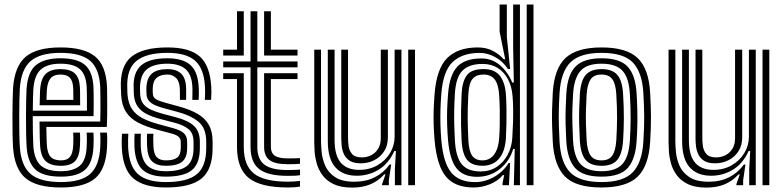

<svg xmlns="http://www.w3.org/2000/svg" viewBox="-20 -820 3473 850"><path d="M249.8 10Q141.8 10 92.9 -31.5Q44 -73 37.8 -168Q36.2 -191.2 35.6 -228.4Q35 -265.5 35.1 -305.8Q35.2 -346 36 -379.8Q36.8 -413.5 37.8 -430Q44.5 -526.5 93.2 -568.2Q142 -610 247.8 -610Q351.8 -610 400.5 -570.4Q449.2 -530.8 453.8 -436Q454 -428.2 454.2 -407.1Q454.5 -386 454.6 -358.8Q454.8 -331.5 454.4 -304.5Q454 -277.5 452.8 -258H185.2Q185.5 -240.2 185.8 -225.4Q186 -210.5 186.5 -198.6Q187 -186.8 187.5 -177.5Q189.8 -141.2 204.2 -125.6Q218.8 -110 249.8 -110Q277 -110 289.6 -125.1Q302.2 -140.2 304 -175Q304.5 -187.5 304.8 -202.4Q305 -217.2 303.8 -233H333.8Q335 -218.5 334.8 -202.4Q334.5 -186.2 334 -173.8Q331.8 -126.8 312 -106.4Q292.2 -86 249.8 -86Q203.8 -86 182.1 -106.8Q160.5 -127.5 157.5 -175.8Q156.8 -189 156.2 -205.8Q155.8 -222.5 155.5 -241.9Q155.2 -261.2 155 -282H423.8Q424.5 -304 424.6 -327.8Q424.8 -351.5 424.6 -373.2Q424.5 -395 424.2 -411.2Q424 -427.5 423.8 -434.5Q419.8 -515.8 379 -550.9Q338.2 -586 247.8 -586Q157.5 -586 115.5 -549.4Q73.5 -512.8 67.8 -428.8Q66.8 -413.5 66 -380.9Q65.2 -348.2 65.1 -308.6Q65 -269 65.6 -231.6Q66.2 -194.2 67.8 -169.8Q73 -87.2 114.8 -50.6Q156.5 -14 249.8 -14Q339 -14 379.4 -50.1Q419.8 -86.2 423.8 -169Q424.2 -179.2 424.5 -190.4Q424.8 -201.5 424.5 -212.5Q424.2 -223.5 423.2 -233H453.2Q454.8 -218.8 454.6 -201.9Q454.5 -185 453.8 -168Q449.2 -72.5 401.9 -31.2Q354.5 10 249.8 10ZM249.8 -38Q169.2 -38 135.6 -70.6Q102 -103.2 97.8 -171.8Q96.2 -196.5 95.6 -233.8Q95 -271 95.1 -310.1Q95.2 -349.2 95.9 -380.8Q96.5 -412.2 97.5 -425.8Q102.8 -502.5 139.8 -532.2Q176.8 -562 247.8 -562Q321.8 -562 356.1 -532.6Q390.5 -503.2 393.8 -433.8Q394.2 -425.5 394.5 -404.9Q394.8 -384.2 394.8 -357.9Q394.8 -331.5 394.2 -306H125Q125 -265.2 125.6 -230.8Q126.2 -196.2 127.5 -174.8Q131.5 -114.2 159.6 -88.1Q187.8 -62 249.8 -62Q303.2 -62 332 -85.2Q360.8 -108.5 363.8 -170.5Q364.5 -185.8 364.6 -201Q364.8 -216.2 363.5 -233H393.5Q394.8 -217.5 394.6 -202.1Q394.5 -186.8 393.8 -169.8Q390.5 -99.5 357 -68.8Q323.5 -38 249.8 -38ZM125.2 -330H364.8Q365 -352 364.9 -372.4Q364.8 -392.8 364.5 -408.8Q364.2 -424.8 363.8 -433Q361.2 -489 334 -513.5Q306.8 -538 247.8 -538Q189.8 -538 160.8 -512.5Q131.8 -487 127.5 -423.8Q126.8 -413 126.1 -386.8Q125.5 -360.5 125.2 -330ZM155.5 -354Q155.8 -363.2 156.1 -378Q156.5 -392.8 156.9 -405.8Q157.2 -418.8 157.5 -422.2Q161 -473 182.9 -493.5Q204.8 -514 247.8 -514Q291 -514 311.4 -494.9Q331.8 -475.8 333.8 -432.5Q334.2 -425 334.4 -412.4Q334.5 -399.8 334.6 -384.6Q334.8 -369.5 334.8 -354ZM185.8 -378H304.8Q304.8 -388.5 304.6 -399.4Q304.5 -410.2 304.4 -418.6Q304.2 -427 304 -429.5Q302.5 -462 289.2 -476Q276 -490 247.8 -490Q218.2 -490 204.1 -473.6Q190 -457.2 187.5 -421Q187.2 -415.5 186.9 -409.2Q186.5 -403 186.2 -395.4Q186 -387.8 185.8 -378Z M714.2 10Q618 10 570.8 -29.9Q523.5 -69.8 519.2 -168Q518.5 -184.8 518.9 -201Q519.2 -217.2 520.2 -228H548Q547.2 -220.2 547 -201.5Q546.8 -182.8 547.2 -169.2Q551.2 -84.2 591 -49.1Q630.8 -14 714.2 -14Q810 -14 851.5 -48.9Q893 -83.8 893 -164Q893 -169 893 -173.9Q893 -178.8 893 -183.4Q893 -188 893 -192Q893 -252.2 859.1 -280.5Q825.2 -308.8 764.8 -325L705.2 -341Q683.8 -346.8 667 -354.1Q650.2 -361.5 640.2 -372.5Q630.2 -383.5 629 -399.8Q628.8 -404.5 628.2 -413.1Q627.8 -421.8 628 -429Q629.2 -474 652.2 -494Q675.2 -514 721.2 -514Q761.5 -514 782.4 -493.6Q803.2 -473.2 804 -427.8Q804.2 -416.2 804.1 -407.2Q804 -398.2 804 -378H776.5Q776.5 -392.8 776.5 -407.2Q776.5 -421.8 776.2 -426Q774.8 -460.2 759.1 -475.1Q743.5 -490 721.2 -490Q691.2 -490 674 -475.8Q656.8 -461.5 656.2 -429Q656 -421.5 656.1 -414.2Q656.2 -407 657.2 -399.8Q658.8 -390.5 665.9 -384.4Q673 -378.2 685 -373.9Q697 -369.5 712.8 -365L771.2 -349Q821.8 -335.2 855 -315.9Q888.2 -296.5 904.8 -266.8Q921.2 -237 921.2 -192Q921.2 -187.5 921.2 -182.8Q921.2 -178 921.2 -173.2Q921.2 -168.5 921.2 -164Q921.2 -70.8 873.1 -30.4Q825 10 714.2 10ZM714.2 -38Q645 -38 611.8 -68Q578.5 -98 575.2 -170.5Q574.8 -182.2 574.9 -201.1Q575 -220 575.8 -228H603.5Q602.8 -220.2 602.9 -200.9Q603 -181.5 603.2 -171.8Q606 -112 632.2 -87Q658.5 -62 714.2 -62Q780 -62 808.4 -85.8Q836.8 -109.5 836.8 -164Q836.8 -171.2 836.8 -178Q836.8 -184.8 836.8 -192Q836.8 -230.2 814.5 -248.4Q792.2 -266.5 751.8 -277L690.2 -293Q654 -302.5 628.8 -315.5Q603.5 -328.5 589.5 -348.5Q575.5 -368.5 572.8 -398.8Q572 -406.5 572.1 -414.4Q572.2 -422.2 571.8 -429Q568.2 -497.5 604 -529.8Q639.8 -562 721.2 -562Q789.8 -562 823.1 -532Q856.5 -502 859.8 -432.8Q860.2 -425.2 860.4 -409.8Q860.5 -394.2 859.2 -378H831.5Q831.5 -394.2 831.9 -408.4Q832.2 -422.5 832 -428.8Q830.5 -487.8 802.6 -512.9Q774.8 -538 721.2 -538Q659.2 -538 629.5 -512.6Q599.8 -487.2 599.8 -429Q599.8 -422.8 600.1 -413.9Q600.5 -405 600.8 -400Q602.2 -376.2 614 -360.8Q625.8 -345.2 647 -335.1Q668.2 -325 697.8 -317L758.2 -301Q814.5 -286.2 839.6 -261.8Q864.8 -237.2 864.8 -192Q864.8 -185.8 864.8 -178.5Q864.8 -171.2 864.8 -164Q864.8 -96.5 829.9 -67.2Q795 -38 714.2 -38ZM714.2 -86Q674 -86 653.6 -105.2Q633.2 -124.5 631.2 -172.8Q631 -179.5 630.6 -199.5Q630.2 -219.5 631.2 -228H659Q658.2 -220.2 658.4 -205.9Q658.5 -191.5 659.2 -173.8Q660.5 -138.5 674 -124.2Q687.5 -110 714.2 -110Q749.5 -110 764.9 -122.6Q780.2 -135.2 780.2 -164Q780.2 -170 780.4 -178.2Q780.5 -186.5 780.2 -192Q779.8 -207 770 -215.2Q760.2 -223.5 738.8 -229L675.2 -246Q625.5 -259.2 591 -277.4Q556.5 -295.5 537.8 -324.6Q519 -353.8 516.2 -399.8Q516 -406.2 515.9 -414.1Q515.8 -422 515.2 -429Q510.5 -526.5 561.1 -568.2Q611.8 -610 721.2 -610Q819.8 -610 864.8 -569.6Q909.8 -529.2 915.2 -436Q916 -423.5 915.9 -409Q915.8 -394.5 914.5 -378H886.8Q888 -393 888 -408.2Q888 -423.5 887.5 -434.2Q883.5 -515.8 844.2 -550.9Q805 -586 721.2 -586Q627 -586 583.2 -549.5Q539.5 -513 543.5 -429Q544 -421.2 543.9 -414Q543.8 -406.8 544.5 -399.8Q548.5 -360 565.5 -335.6Q582.5 -311.2 612 -296.2Q641.5 -281.2 682.8 -270L745.2 -253Q778.8 -244 793.6 -230.5Q808.5 -217 808.5 -192Q808.5 -188 808.5 -183.4Q808.5 -178.8 808.5 -173.9Q808.5 -169 808.5 -164Q808.5 -122.2 786.5 -104.1Q764.5 -86 714.2 -86Z M1254.2 -41.5Q1166 -41.5 1127.6 -71.4Q1089.2 -101.2 1089.2 -170V-522H968.2V-548H1089.2V-770H1119.2V-548H1297.2V-522H1119.2V-170Q1119.2 -115 1150.6 -91.1Q1182 -67.2 1254.2 -67.2Q1269.8 -67.2 1282.6 -67.8Q1295.5 -68.2 1308.2 -69.2V-44.2Q1299.5 -42.8 1286.9 -42.1Q1274.2 -41.5 1254.2 -41.5ZM1254.2 10Q1133.8 10 1081.5 -31.9Q1029.2 -73.8 1029.2 -170V-470H968.2V-496H1059.2V-170Q1059.2 -87.2 1104.5 -51.5Q1149.8 -15.8 1254.2 -15.8Q1269 -15.8 1281.6 -16.6Q1294.2 -17.5 1308.2 -19.2V5.8Q1288.5 10 1254.2 10ZM1254.2 -93Q1198 -93 1173.6 -110.9Q1149.2 -128.8 1149.2 -170V-496H1297.2V-470H1179.2V-170Q1179.2 -142.5 1196.8 -130.6Q1214.2 -118.8 1254.2 -118.8Q1272.8 -118.8 1286 -119Q1299.2 -119.2 1308.2 -120V-95Q1299 -94 1285.8 -93.5Q1272.5 -93 1254.2 -93ZM968.2 -574V-600H1029.2V-770H1059.2V-574ZM1149.2 -574V-770H1179.2V-600H1297.2V-574Z M1539.2 10.5Q1488.8 10.5 1457 -4.9Q1425.2 -20.2 1407.5 -44.6Q1389.8 -69 1382.1 -96.4Q1374.5 -123.8 1372.9 -148.4Q1371.2 -173 1371.2 -188.2V-600H1401.2V-194.2Q1401.2 -175.8 1404 -146.1Q1406.8 -116.5 1419.8 -86.5Q1432.8 -56.5 1463.2 -36Q1493.8 -15.5 1549.2 -15.5Q1600 -15.5 1639 -35.1Q1678 -54.8 1704.8 -91.5H1711.8L1701.5 -22.5V0H1671.5L1671.2 -4L1686.5 -48H1681Q1653.8 -18 1619 -3.8Q1584.2 10.5 1539.2 10.5ZM1787.2 0V-600H1817.2V0ZM1577.2 -97Q1544.8 -97 1527 -109.2Q1509.2 -121.5 1501.6 -139.6Q1494 -157.8 1492.4 -176Q1490.8 -194.2 1490.8 -206.2V-600H1520.8V-208Q1520.8 -193.5 1523.2 -173.5Q1525.8 -153.5 1538.6 -138.4Q1551.5 -123.2 1582 -123.2Q1603.5 -123.2 1622.6 -132.6Q1641.8 -142 1653.8 -161Q1665.8 -180 1665.8 -208.8V-600H1697.2V-212Q1697.2 -176.2 1680.8 -150.5Q1664.2 -124.8 1637 -110.9Q1609.8 -97 1577.2 -97ZM1558.2 -42Q1497.2 -42.5 1464.2 -79.9Q1431.2 -117.2 1431.2 -196.2V-600H1461.2V-200.2Q1461.2 -132 1488.6 -100Q1516 -68 1569.8 -68Q1616 -68 1651.4 -88.6Q1686.8 -109.2 1706.9 -142.8Q1727 -176.2 1727 -214.8V-600H1757.2V0H1728.2V-72L1732.8 -151.5H1725.8Q1700.2 -95 1655.2 -68.2Q1610.2 -41.5 1558.2 -42Z M2341.8 0H2311.8V-800H2341.8ZM2281.8 0H2254.8L2258.8 -160.5L2252 -160.8Q2236.5 -107.2 2193.4 -72.2Q2150.2 -37.2 2092.2 -37.2Q2031 -37.2 2001.1 -74.9Q1971.2 -112.5 1963.5 -199.2Q1960.5 -235 1959.5 -268.4Q1958.5 -301.8 1959.6 -335.5Q1960.8 -369.2 1963.8 -406.5Q1970.5 -489.2 2004.9 -525.2Q2039.2 -561.2 2111.2 -561.2Q2158.2 -561.2 2193.1 -531.5Q2228 -501.8 2247.8 -454.5H2254.8L2251.8 -603V-800H2281.8ZM2108 -61Q2148 -61 2178.5 -80.9Q2209 -100.8 2227.2 -134.5Q2245.5 -168.2 2248 -210Q2250.5 -249.5 2251.4 -283.1Q2252.2 -316.8 2251.6 -345Q2251 -373.2 2249 -396.2Q2245.5 -437.8 2228.6 -469.5Q2211.8 -501.2 2183.4 -519.1Q2155 -537 2116.5 -537Q2057.2 -537 2027.6 -507.6Q1998 -478.2 1993.8 -405Q1991.2 -361.5 1990.8 -328Q1990.2 -294.5 1991.1 -264.1Q1992 -233.8 1993.8 -199.5Q1997.8 -125.2 2024.1 -93.1Q2050.5 -61 2108 -61ZM2115.8 -86.2Q2069 -86.2 2047.8 -112.5Q2026.5 -138.8 2023.5 -199Q2021.8 -234.8 2021.1 -265.6Q2020.5 -296.5 2021.1 -329.4Q2021.8 -362.2 2023.5 -403.5Q2026 -458.8 2046.5 -486.5Q2067 -514.2 2120.8 -514.2Q2170 -514.2 2193.4 -484Q2216.8 -453.8 2220 -397Q2221.8 -368.8 2222.2 -338.1Q2222.8 -307.5 2222.1 -275.2Q2221.5 -243 2219.8 -210Q2216.5 -150.2 2189.8 -118.2Q2163 -86.2 2115.8 -86.2ZM2115.8 -110Q2148.2 -110 2167.5 -135.9Q2186.8 -161.8 2190 -210Q2191.8 -235.5 2192.4 -267.4Q2193 -299.2 2192.5 -332.8Q2192 -366.2 2190 -397Q2187 -447 2169.9 -468.5Q2152.8 -490 2120.8 -490Q2088.2 -490 2072.2 -471Q2056.2 -452 2053.5 -405Q2050 -340.8 2050.5 -295.4Q2051 -250 2053.5 -198.5Q2056 -151.2 2070.4 -130.6Q2084.8 -110 2115.8 -110ZM2077 10Q1993.5 10 1953.6 -38.9Q1913.8 -87.8 1904 -199Q1901 -234.5 1899.9 -266.8Q1898.8 -299 1899.9 -332.5Q1901 -366 1904 -405.2Q1913 -516.8 1960.2 -563.4Q2007.5 -610 2094.8 -610Q2134.2 -610 2163.5 -594Q2192.8 -578 2209.2 -558H2216.5L2191.8 -679.8V-800H2223.8V-656L2238.5 -514.2L2228.8 -514.5Q2206 -548.8 2172.4 -567.2Q2138.8 -585.8 2103.8 -585.8Q2027.2 -585.8 1984.5 -546Q1941.8 -506.2 1933.8 -405Q1930.8 -367 1929.9 -331.9Q1929 -296.8 1930 -263.9Q1931 -231 1933.8 -199.2Q1942.5 -99.2 1977.5 -56.5Q2012.5 -13.8 2083.8 -13.8Q2127 -13.8 2167.9 -37.1Q2208.8 -60.5 2231.5 -98.2H2238.2L2233.2 0H2204.8V-9.2L2212 -44.8H2206Q2183.8 -18.2 2148.2 -4.1Q2112.8 10 2077 10Z M2643.2 10Q2529.2 10 2481.2 -38.6Q2433.2 -87.2 2427.2 -191Q2425 -231.5 2424.1 -266.4Q2423.2 -301.2 2424.1 -335.9Q2425 -370.5 2427.2 -410Q2433.8 -517 2483.9 -563.5Q2534 -610 2643.2 -610Q2754 -610 2803.1 -562.9Q2852.2 -515.8 2858.2 -410Q2861.5 -354.5 2861.9 -304.1Q2862.2 -253.8 2858.2 -191Q2851.5 -84 2802 -37Q2752.5 10 2643.2 10ZM2643.2 -14Q2739.2 -14 2780.9 -56.9Q2822.5 -99.8 2828.2 -192.8Q2832.2 -257.5 2831.9 -304.8Q2831.5 -352 2828.2 -408.2Q2823 -499.5 2782.1 -542.8Q2741.2 -586 2643.2 -586Q2548.2 -586 2505.6 -544.2Q2463 -502.5 2457.2 -408.2Q2454.5 -363.5 2453.9 -329.2Q2453.2 -295 2454.2 -263Q2455.2 -231 2457.2 -192.5Q2462.5 -100 2504.1 -57Q2545.8 -14 2643.2 -14ZM2643.2 -38Q2560.8 -38 2526.2 -76.1Q2491.8 -114.2 2487 -195.5Q2484.8 -235 2484 -268.8Q2483.2 -302.5 2484.1 -335.8Q2485 -369 2487.2 -406.5Q2492.2 -489.8 2528.4 -525.9Q2564.5 -562 2643.2 -562Q2724.8 -562 2759.1 -524.5Q2793.5 -487 2798.2 -407Q2800.8 -363.5 2801.5 -330.1Q2802.2 -296.8 2801.5 -265.1Q2800.8 -233.5 2798.2 -194.5Q2793.2 -114.8 2759.1 -76.4Q2725 -38 2643.2 -38ZM2643.2 -62Q2706.2 -62 2735.1 -93.4Q2764 -124.8 2768.5 -197.8Q2771.8 -249 2771.9 -296.9Q2772 -344.8 2768.5 -403.8Q2764.5 -476 2735.6 -507Q2706.8 -538 2643.2 -538Q2577 -538 2549.1 -505.2Q2521.2 -472.5 2517 -403.5Q2515 -371.2 2514.1 -339Q2513.2 -306.8 2514 -271.9Q2514.8 -237 2517 -196.5Q2521.2 -125.8 2549.8 -93.9Q2578.2 -62 2643.2 -62ZM2643.2 -86Q2595 -86 2572.8 -112Q2550.5 -138 2547 -197.8Q2545 -235.2 2544.1 -268.4Q2543.2 -301.5 2544 -334.2Q2544.8 -367 2547 -402.5Q2550.8 -462.8 2573.2 -488.4Q2595.8 -514 2643.2 -514Q2691 -514 2713.1 -488.2Q2735.2 -462.5 2738.5 -403Q2742 -344.5 2741.9 -297.5Q2741.8 -250.5 2738.5 -198.5Q2734.8 -139 2713 -112.5Q2691.2 -86 2643.2 -86ZM2643.2 -110Q2675.8 -110 2690.6 -131.2Q2705.5 -152.5 2708.5 -200.2Q2711.2 -245.2 2711.8 -291.6Q2712.2 -338 2708.5 -401.5Q2706 -448 2691 -469Q2676 -490 2643.2 -490Q2608.5 -490 2594.1 -467.8Q2579.8 -445.5 2577 -400.8Q2574.8 -362.8 2574 -331.2Q2573.2 -299.8 2574.1 -268.5Q2575 -237.2 2577 -199.5Q2579.8 -153.5 2594.5 -131.8Q2609.2 -110 2643.2 -110Z M3107.8 10.5Q3057.2 10.5 3025.5 -4.9Q2993.8 -20.2 2976 -44.6Q2958.2 -69 2950.6 -96.4Q2943 -123.8 2941.4 -148.4Q2939.8 -173 2939.8 -188.2V-600H2969.8V-194.2Q2969.8 -175.8 2972.5 -146.1Q2975.2 -116.5 2988.2 -86.5Q3001.2 -56.5 3031.8 -36Q3062.2 -15.5 3117.8 -15.5Q3168.5 -15.5 3207.5 -35.1Q3246.5 -54.8 3273.2 -91.5H3280.2L3270 -22.5V0H3240L3239.8 -4L3255 -48H3249.5Q3222.2 -18 3187.5 -3.8Q3152.8 10.5 3107.8 10.5ZM3355.8 0V-600H3385.8V0ZM3145.8 -97Q3113.2 -97 3095.5 -109.2Q3077.8 -121.5 3070.1 -139.6Q3062.5 -157.8 3060.9 -176Q3059.2 -194.2 3059.2 -206.2V-600H3089.2V-208Q3089.2 -193.5 3091.8 -173.5Q3094.2 -153.5 3107.1 -138.4Q3120 -123.2 3150.5 -123.2Q3172 -123.2 3191.1 -132.6Q3210.2 -142 3222.2 -161Q3234.2 -180 3234.2 -208.8V-600H3265.8V-212Q3265.8 -176.2 3249.2 -150.5Q3232.8 -124.8 3205.5 -110.9Q3178.2 -97 3145.8 -97ZM3126.8 -42Q3065.8 -42.5 3032.8 -79.9Q2999.8 -117.2 2999.8 -196.2V-600H3029.8V-200.2Q3029.8 -132 3057.1 -100Q3084.5 -68 3138.2 -68Q3184.5 -68 3219.9 -88.6Q3255.2 -109.2 3275.4 -142.8Q3295.5 -176.2 3295.5 -214.8V-600H3325.8V0H3296.8V-72L3301.2 -151.5H3294.2Q3268.8 -95 3223.8 -68.2Q3178.8 -41.5 3126.8 -42Z"/></svg>

Font: Big Shoulders Inline Text Thin Black
Style: Regular
Weight: 900
Version: Version 2.002